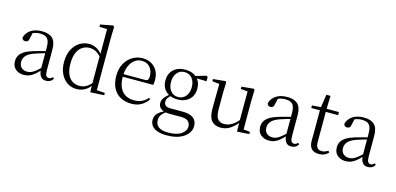

<svg xmlns="http://www.w3.org/2000/svg" viewBox="-87 -1376 4560 2210"><g transform="rotate(15 2193.0 -271.0)"><path d="M190 14Q132 14 92.5 -19Q53 -52 53 -114Q53 -152 70 -182Q87 -212 125.5 -236Q164 -260 228 -279Q270 -292 315.5 -303.5Q361 -315 401 -324V-300Q361 -290 319.5 -278Q278 -266 242 -253Q177 -229 150.5 -197.5Q124 -166 124 -126Q124 -80 150.5 -56Q177 -32 220 -32Q243 -32 266 -41Q289 -50 318 -73Q347 -96 386 -134L393 -88H372Q340 -54 312.5 -31.5Q285 -9 256 2.5Q227 14 190 14ZM455 13Q411 13 390 -17Q369 -47 366 -101V-105V-354Q366 -411 353.5 -441Q341 -471 315.5 -483Q290 -495 250 -495Q221 -495 191 -486.5Q161 -478 129 -459L168 -486L150 -407Q147 -384 135.5 -374.5Q124 -365 107 -365Q74 -365 67 -398Q83 -458 135 -492Q187 -526 267 -526Q352 -526 393.5 -485.5Q435 -445 435 -354V-111Q435 -61 446.5 -43.5Q458 -26 479 -26Q492 -26 502 -31.5Q512 -37 524 -49L539 -33Q524 -9 502.5 2Q481 13 455 13Z M818 14Q755 14 706 -19.5Q657 -53 629 -112.5Q601 -172 601 -249Q601 -335 631.5 -397Q662 -459 714.5 -492.5Q767 -526 832 -526Q874 -526 915.5 -505Q957 -484 994 -434H1004L992 -406Q954 -447 920.5 -465Q887 -483 847 -483Q800 -483 761.5 -459Q723 -435 700 -384Q677 -333 677 -251Q677 -176 698.5 -126.5Q720 -77 757 -53.5Q794 -30 841 -30Q884 -30 919 -49Q954 -68 991 -112L1002 -83H993Q959 -33 914.5 -9.5Q870 14 818 14ZM983 9 980 -91V-93V-425L982 -434V-743L890 -747V-774L1038 -802L1053 -793L1050 -643V-34L1147 -27V0Z M1473 14Q1401 14 1344 -15.5Q1287 -45 1255 -105Q1223 -165 1223 -254Q1223 -337 1256.5 -398Q1290 -459 1345 -492.5Q1400 -526 1465 -526Q1528 -526 1573.5 -499Q1619 -472 1643 -426Q1667 -380 1667 -321Q1667 -285 1661 -261H1257V-292H1556Q1581 -292 1589.5 -305Q1598 -318 1598 -346Q1598 -410 1563 -452.5Q1528 -495 1463 -495Q1417 -495 1379.5 -467Q1342 -439 1320 -387.5Q1298 -336 1298 -266Q1298 -185 1322.5 -133Q1347 -81 1390.5 -56.5Q1434 -32 1491 -32Q1544 -32 1584 -50.5Q1624 -69 1655 -105L1670 -91Q1637 -42 1588.5 -14Q1540 14 1473 14Z M1961 260Q1889 260 1844.5 243Q1800 226 1779 196.5Q1758 167 1758 128Q1758 81 1791.5 47.5Q1825 14 1889 -12L1895 -3Q1854 27 1835 52.5Q1816 78 1816 116Q1816 170 1854.5 197.5Q1893 225 1965 225Q2069 225 2123 188Q2177 151 2177 97Q2177 62 2152.5 37Q2128 12 2062 12H1938Q1918 12 1901 11Q1884 10 1869 6V4Q1793 -15 1793 -83Q1793 -114 1812.5 -142Q1832 -170 1875 -204V-213L1899 -202Q1871 -174 1858 -155Q1845 -136 1845 -110Q1845 -84 1863 -67.5Q1881 -51 1922 -51H2069Q2126 -51 2164 -36Q2202 -21 2220.5 8Q2239 37 2239 79Q2239 124 2207.5 166Q2176 208 2114 234Q2052 260 1961 260ZM1973 -171Q1915 -171 1872 -193Q1829 -215 1806 -254.5Q1783 -294 1783 -348Q1783 -429 1835 -477.5Q1887 -526 1973 -526Q2017 -526 2052.5 -513.5Q2088 -501 2112 -477L2114 -475Q2163 -430 2163 -348Q2163 -294 2139.5 -254.5Q2116 -215 2073 -193Q2030 -171 1973 -171ZM1972 -200Q2029 -200 2063 -241.5Q2097 -283 2097 -349Q2097 -416 2063 -456.5Q2029 -497 1974 -497Q1918 -497 1884 -456Q1850 -415 1850 -348Q1850 -282 1883 -241Q1916 -200 1972 -200ZM2082 -464V-481H2088L2227 -522L2243 -511V-460Z M2536 14Q2466 14 2427.5 -30Q2389 -74 2390 -185L2393 -481L2413 -465L2308 -478V-504L2455 -518L2465 -506L2461 -379V-187Q2461 -104 2487.5 -70.5Q2514 -37 2565 -37Q2612 -37 2656.5 -64Q2701 -91 2738 -139L2759 -103H2737Q2698 -51 2648 -18.5Q2598 14 2536 14ZM2732 9 2729 -115V-116L2730 -469L2647 -477V-504L2793 -518L2803 -506L2799 -379V-35L2876 -27V0Z M3112 14Q3054 14 3014.5 -19Q2975 -52 2975 -114Q2975 -152 2992 -182Q3009 -212 3047.5 -236Q3086 -260 3150 -279Q3192 -292 3237.5 -303.5Q3283 -315 3323 -324V-300Q3283 -290 3241.5 -278Q3200 -266 3164 -253Q3099 -229 3072.5 -197.5Q3046 -166 3046 -126Q3046 -80 3072.5 -56Q3099 -32 3142 -32Q3165 -32 3188 -41Q3211 -50 3240 -73Q3269 -96 3308 -134L3315 -88H3294Q3262 -54 3234.5 -31.5Q3207 -9 3178 2.5Q3149 14 3112 14ZM3377 13Q3333 13 3312 -17Q3291 -47 3288 -101V-105V-354Q3288 -411 3275.5 -441Q3263 -471 3237.5 -483Q3212 -495 3172 -495Q3143 -495 3113 -486.5Q3083 -478 3051 -459L3090 -486L3072 -407Q3069 -384 3057.5 -374.5Q3046 -365 3029 -365Q2996 -365 2989 -398Q3005 -458 3057 -492Q3109 -526 3189 -526Q3274 -526 3315.5 -485.5Q3357 -445 3357 -354V-111Q3357 -61 3368.5 -43.5Q3380 -26 3401 -26Q3414 -26 3424 -31.5Q3434 -37 3446 -49L3461 -33Q3446 -9 3424.5 2Q3403 13 3377 13Z M3625 -475V-512H3807V-475ZM3707 14Q3646 14 3617.5 -18Q3589 -50 3589 -115Q3589 -138 3589.5 -156.5Q3590 -175 3590 -201V-475H3487V-505L3610 -515L3590 -500L3616 -667H3665L3660 -496V-485V-116Q3660 -69 3677.5 -47.5Q3695 -26 3729 -26Q3752 -26 3769 -32.5Q3786 -39 3806 -50L3820 -33Q3800 -10 3772 2Q3744 14 3707 14Z M4025 14Q3967 14 3927.5 -19Q3888 -52 3888 -114Q3888 -152 3905 -182Q3922 -212 3960.5 -236Q3999 -260 4063 -279Q4105 -292 4150.5 -303.5Q4196 -315 4236 -324V-300Q4196 -290 4154.5 -278Q4113 -266 4077 -253Q4012 -229 3985.5 -197.5Q3959 -166 3959 -126Q3959 -80 3985.5 -56Q4012 -32 4055 -32Q4078 -32 4101 -41Q4124 -50 4153 -73Q4182 -96 4221 -134L4228 -88H4207Q4175 -54 4147.5 -31.5Q4120 -9 4091 2.5Q4062 14 4025 14ZM4290 13Q4246 13 4225 -17Q4204 -47 4201 -101V-105V-354Q4201 -411 4188.5 -441Q4176 -471 4150.5 -483Q4125 -495 4085 -495Q4056 -495 4026 -486.5Q3996 -478 3964 -459L4003 -486L3985 -407Q3982 -384 3970.5 -374.5Q3959 -365 3942 -365Q3909 -365 3902 -398Q3918 -458 3970 -492Q4022 -526 4102 -526Q4187 -526 4228.5 -485.5Q4270 -445 4270 -354V-111Q4270 -61 4281.5 -43.5Q4293 -26 4314 -26Q4327 -26 4337 -31.5Q4347 -37 4359 -49L4374 -33Q4359 -9 4337.5 2Q4316 13 4290 13Z"/></g></svg>

Font: Noto Serif TC ExtraLight Light
Style: Regular
Weight: 300
Version: Version 2.003-H1;hotconv 1.1.1;makeotfexe 2.6.0